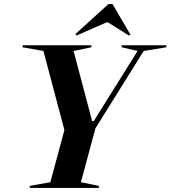

<svg xmlns="http://www.w3.org/2000/svg" viewBox="-20 -922 836 942"><path d="M126 0H465V-10L377 -28L448 -292L685 -672L796 -690V-700H577V-690L655 -672L440 -328H432L341 -672L428 -690V-700H91V-690L193 -672L296 -284L227 -28L126 -10ZM356 -748 502 -812H510L612 -748L620 -752L532 -902H512L350 -755Z"/></svg>

Font: Mazius Display Extra Italic
Style: Bold
Weight: 700
Italic angle: -17°
Designer: Alberto Casagrande & Collletttivo
Foundry: Collletttivo
Version: Version 2.000;Glyphs 3.2 (3217)